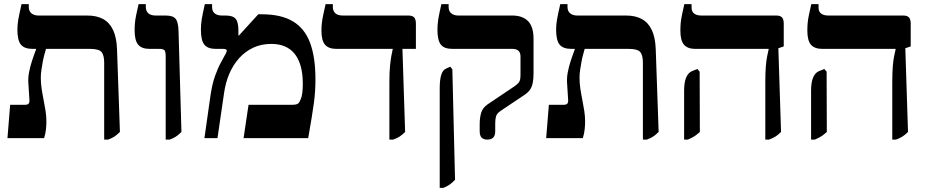

<svg xmlns="http://www.w3.org/2000/svg" viewBox="-20 -667 4481 927"><path d="M483 7V-364Q483 -400 470.5 -415.5Q458 -431 414 -431H137Q98 -431 81 -451.5Q64 -472 64 -524Q64 -549 68.5 -574Q73 -599 84 -647H119V-633Q119 -613 132 -602.5Q145 -592 166 -592H402Q447 -592 478 -575Q509 -558 526 -522Q543 -486 545 -429L559 -30Q545 -16 533 -8Q521 0 502 7ZM16 0 29 -161H100Q113 -161 118 -166.5Q123 -172 122 -185L117 -265Q115 -289 120 -316.5Q125 -344 134.5 -373Q144 -402 154 -428V-465H202V-431Q199 -420 194.5 -404Q190 -388 186.5 -369Q183 -350 180 -330Q177 -310 177 -291Q177 -266 181 -239Q185 -212 190.5 -185Q196 -158 200 -131.5Q204 -105 204 -81Q204 -64 202 -43.5Q200 -23 193 0Z M780 7V-394Q780 -417 774.5 -424Q769 -431 747 -431H702Q664 -431 647 -451.5Q630 -472 630 -520Q630 -539 631.5 -556Q633 -573 637.5 -594.5Q642 -616 649 -647H684V-633Q684 -614 696 -603Q708 -592 732 -592H781Q815 -592 828 -576Q841 -560 842 -516L856 -30Q841 -15 828.5 -7Q816 1 799 7Z M967 0 996 -204Q1004 -260 1018 -299.5Q1032 -339 1046 -364Q1060 -389 1066 -401Q1071 -409 1073 -414.5Q1075 -420 1075 -422Q1075 -431 1057 -431H1022Q983 -431 966.5 -451.5Q950 -472 950 -524Q950 -549 954 -574Q958 -599 969 -647H1004V-633Q1004 -613 1016.5 -602.5Q1029 -592 1052 -592H1070Q1104 -592 1117.5 -576.5Q1131 -561 1131 -520V-496L1133 -495L1227 -598H1245Q1337 -598 1394 -564Q1451 -530 1477 -460.5Q1503 -391 1503 -284Q1503 -258 1501.5 -231.5Q1500 -205 1496 -173.5Q1492 -142 1485 -100Q1478 -58 1468 0H1156L1180 -161H1392Q1408 -161 1416.5 -165.5Q1425 -170 1430 -184Q1437 -198 1439.5 -218Q1442 -238 1442 -263Q1442 -312 1431.5 -348.5Q1421 -385 1401.5 -408.5Q1382 -432 1354 -443.5Q1326 -455 1290 -455Q1241 -455 1202 -436.5Q1163 -418 1134 -385.5Q1105 -353 1087 -310.5Q1069 -268 1062 -219L1030 0Z M1860 7V-270Q1860 -318 1863 -348Q1866 -378 1869.5 -397Q1873 -416 1876 -429V-431H1604Q1567 -431 1549.5 -451Q1532 -471 1532 -519Q1532 -539 1534 -556Q1536 -573 1540.5 -594.5Q1545 -616 1552 -647H1587V-633Q1587 -614 1599 -603Q1611 -592 1635 -592H1952Q1971 -592 1979.5 -583Q1988 -574 1988 -553V-431H1923L1936 -30Q1922 -16 1910 -8Q1898 0 1878 7Z M2333 7Q2315 7 2305.5 -2.5Q2296 -12 2296 -34V-66Q2296 -100 2303.5 -123.5Q2311 -147 2334 -163L2465 -251Q2476 -259 2482.5 -266Q2489 -273 2491 -282.5Q2493 -292 2493 -307V-395Q2493 -413 2483 -422Q2473 -431 2454 -431H2164Q2125 -431 2108.5 -451.5Q2092 -472 2092 -524Q2092 -549 2096 -574Q2100 -599 2111 -647H2146V-633Q2146 -613 2159 -602.5Q2172 -592 2193 -592H2454Q2502 -592 2529 -565.5Q2556 -539 2556 -479V-314Q2556 -288 2552.5 -269Q2549 -250 2541 -237Q2533 -224 2517 -212L2396 -131Q2379 -119 2375 -105.5Q2371 -92 2371 -71V-34Q2371 -12 2361 -2.5Q2351 7 2333 7ZM2103 240V-240Q2103 -283 2110.5 -306Q2118 -329 2134 -336L2154 -345L2164 -332L2177 201Q2163 216 2150.5 224.5Q2138 233 2121 240Z M3084 7V-364Q3084 -400 3071.5 -415.5Q3059 -431 3015 -431H2738Q2699 -431 2682 -451.5Q2665 -472 2665 -524Q2665 -549 2669.5 -574Q2674 -599 2685 -647H2720V-633Q2720 -613 2733 -602.5Q2746 -592 2767 -592H3003Q3048 -592 3079 -575Q3110 -558 3127 -522Q3144 -486 3146 -429L3160 -30Q3146 -16 3134 -8Q3122 0 3103 7ZM2617 0 2630 -161H2701Q2714 -161 2719 -166.5Q2724 -172 2723 -185L2718 -265Q2716 -289 2721 -316.5Q2726 -344 2735.5 -373Q2745 -402 2755 -428V-465H2803V-431Q2800 -420 2795.5 -404Q2791 -388 2787.5 -369Q2784 -350 2781 -330Q2778 -310 2778 -291Q2778 -266 2782 -239Q2786 -212 2791.5 -185Q2797 -158 2801 -131.5Q2805 -105 2805 -81Q2805 -64 2803 -43.5Q2801 -23 2794 0Z M3675 7V-268Q3675 -316 3677.5 -346.5Q3680 -377 3684 -396Q3688 -415 3691 -428V-431H3337Q3300 -431 3282.5 -451Q3265 -471 3265 -519Q3265 -539 3266.5 -556Q3268 -573 3272.5 -594.5Q3277 -616 3284 -647H3319V-630Q3319 -611 3331.5 -601.5Q3344 -592 3367 -592H3728Q3747 -592 3755.5 -583Q3764 -574 3764 -553V-443L3738 -434L3751 -30Q3737 -16 3724.5 -8Q3712 0 3693 7ZM3283 7V-230Q3283 -269 3292.5 -292Q3302 -315 3320 -323L3347 -334L3358 -321L3359 -30Q3345 -17 3332.5 -9Q3320 -1 3301 7Z M4288 7V-268Q4288 -316 4290.5 -346.5Q4293 -377 4297 -396Q4301 -415 4304 -428V-431H3950Q3913 -431 3895.5 -451Q3878 -471 3878 -519Q3878 -539 3879.5 -556Q3881 -573 3885.5 -594.5Q3890 -616 3897 -647H3932V-630Q3932 -611 3944.5 -601.5Q3957 -592 3980 -592H4341Q4360 -592 4368.5 -583Q4377 -574 4377 -553V-443L4351 -434L4364 -30Q4350 -16 4337.5 -8Q4325 0 4306 7ZM3896 7V-230Q3896 -269 3905.5 -292Q3915 -315 3933 -323L3960 -334L3971 -321L3972 -30Q3958 -17 3945.5 -9Q3933 -1 3914 7Z"/></svg>

Font: Noto Serif Hebrew
Style: Bold
Weight: 700
Version: Version 2.003